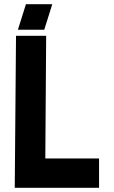

<svg xmlns="http://www.w3.org/2000/svg" viewBox="-20 -891 540 911"><path d="M50 0 56 -721H199L195 -139H450V0ZM103 -871H228L190 -750H65Z"/></svg>

Font: Covid19
Style: Regular
Weight: 400
Designer: Peter Wiegel
Foundry: (c) CAT - Ing. Peter Wiegel.  for Rudolf Maass + Partner GmbH
Version: Version 001.000